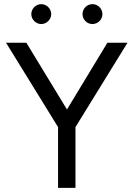

<svg xmlns="http://www.w3.org/2000/svg" viewBox="-20 -906 644 926"><path d="M260 0H344V-293L595 -700H498L303 -378L107 -700H9L260 -293ZM426 -790C452 -790 474 -812 474 -838C474 -864 452 -886 426 -886C399 -886 378 -864 378 -838C378 -812 399 -790 426 -790ZM179 -790C205 -790 227 -812 227 -838C227 -864 205 -886 179 -886C153 -886 131 -864 131 -838C131 -812 153 -790 179 -790Z"/></svg>

Font: HB Figtree Prototype
Style: Regular
Weight: 400
Designer: Alfredo Marco Pradil
Foundry: Hanken Design Co.®
Version: Version 1.002;Glyphs 3.2 (3228)